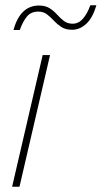

<svg xmlns="http://www.w3.org/2000/svg" viewBox="-20 -709 386 729"><path d="M170 -500 54 0H26L142 -500ZM346 -689Q332 -641 307.5 -618.5Q283 -596 254 -596Q229 -596 213 -606.5Q197 -617 184.5 -630.5Q172 -644 158.5 -654.5Q145 -665 125 -665Q98 -665 82.5 -646.5Q67 -628 55 -595H31Q57 -688 128 -688Q152 -688 168 -678Q184 -668 196.5 -654Q209 -640 222.5 -629.5Q236 -619 256 -619Q278 -619 294.5 -637.5Q311 -656 323 -689Z"/></svg>

Font: Work Sans ExtraLight
Style: Italic
Weight: 200
Italic angle: -13°
Designer: Wei Huang
Foundry: Wei Huang
Version: Version 2.012; ttfautohint (v1.8.3)